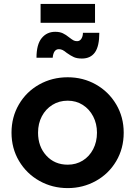

<svg xmlns="http://www.w3.org/2000/svg" viewBox="-20 -952 692 984"><path d="M39 -272Q39 -352 77 -417Q115 -482 181 -519Q247 -556 327 -556Q406 -556 471.5 -519Q537 -482 575.5 -417Q614 -352 614 -272Q614 -191 575.5 -126Q537 -61 471 -24.5Q405 12 327 12Q248 12 182 -25Q116 -62 77.5 -127Q39 -192 39 -272ZM327 -108Q370 -108 404 -129Q438 -150 457.5 -187.5Q477 -225 477 -272Q477 -318 457.5 -355.5Q438 -393 404 -414.5Q370 -436 327 -436Q283 -436 248.5 -414.5Q214 -393 194.5 -356Q175 -319 175 -272Q175 -201 217.5 -154.5Q260 -108 327 -108ZM322 -681Q310 -691 301 -695.5Q292 -700 282 -700Q254 -700 250 -656H167Q167 -724 193.5 -756.5Q220 -789 263 -789Q286 -789 302 -781.5Q318 -774 335 -760Q348 -750 356 -745.5Q364 -741 375 -741Q389 -741 397 -753.5Q405 -766 405 -784H489Q489 -715 466.5 -683.5Q444 -652 400 -652Q375 -652 359 -659Q343 -666 322 -681ZM188 -932H467V-835H188Z"/></svg>

Font: Evergrow Sans
Style: Bold
Weight: 700
Foundry: 10Web
Version: Version 1.000